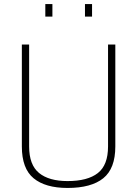

<svg xmlns="http://www.w3.org/2000/svg" viewBox="-20 -920 678 949"><path d="M88 -196V-700H124V-196Q124 -105 173 -65Q222 -25 314 -25Q413 -25 463.5 -64.5Q514 -104 514 -196V-700H550V-196Q550 -87 490.5 -39Q431 9 314 9Q204 9 146 -39Q88 -87 88 -196ZM204 -900H239V-838H204ZM400 -900H435V-838H400Z"/></svg>

Font: Cairo ExtraLight
Style: Regular
Weight: 275
Designer: Mohamed Gaber, Accademia di Belle Arti di Urbino and others
Foundry: Kief Type Foundry, Accademia di Belle Arti di Urbino and others
Version: Version 3.011